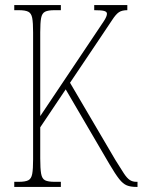

<svg xmlns="http://www.w3.org/2000/svg" viewBox="-20 -734 560 754"><path d="M36 0V-20H54Q79 -20 91 -26Q103 -32 106.5 -51Q110 -70 110 -108V-607Q110 -645 106.5 -663.5Q103 -682 91 -688Q79 -694 54 -694H36V-714H219V-694H194Q169 -694 157 -688Q145 -682 141.5 -663.5Q138 -645 138 -607V-278L345 -587Q377 -634 388.5 -652Q400 -670 400 -680Q400 -688 389 -691Q378 -694 350 -694V-714H480V-694Q459 -694 447 -686Q435 -678 420.5 -655.5Q406 -633 376 -589L255 -409L433 -106Q454 -72 466.5 -53Q479 -34 490 -27Q501 -20 515 -20H520V0H514Q493 0 478 -6Q463 -12 448 -31Q433 -50 410 -89L238 -383L138 -234V-112Q138 -72 141.5 -52Q145 -32 157 -26Q169 -20 194 -20H219V0Z"/></svg>

Font: Noto Serif Thai ExtraCondensed Thin
Style: Regular
Weight: 100
Width: 2
Designer: Monotype Design Team
Foundry: Monotype Imaging Inc.
Version: Version 2.001; ttfautohint (v1.8.4.7-5d5b)